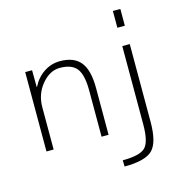

<svg xmlns="http://www.w3.org/2000/svg" viewBox="-135 -873 1156 1215"><g transform="rotate(-15 443.0 -265.0)"><path d="M296 -489Q230 -489 177.5 -426Q125 -363 125 -277V0H78V-520H123L124 -410H126Q153 -465 201.5 -497.5Q250 -530 308 -530Q399 -530 442 -477Q485 -424 485 -307V0H439V-303Q439 -405 406.5 -447Q374 -489 296 -489ZM714 -640V-750H763V-640ZM531 220 530 179Q642 179 678 143.5Q714 108 714 -8V-520H763V-10Q763 125 715 172.5Q667 220 531 220Z"/></g></svg>

Font: Mplus 1p Light
Style: Regular
Weight: 300
Version: Version 1.061